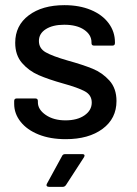

<svg xmlns="http://www.w3.org/2000/svg" viewBox="-20 -534 532 745"><path d="M35 -131V-142Q35 -152 45 -152H117Q127 -152 127 -142V-137Q127 -109 157.5 -88Q188 -67 234 -67Q280 -67 308 -86.5Q336 -106 336 -136Q336 -165 309.5 -179.5Q283 -194 225 -210Q168 -226 130 -242.5Q92 -259 65.5 -289.5Q39 -320 39 -368Q39 -435 91.5 -474.5Q144 -514 230 -514Q288 -514 332.5 -495.5Q377 -477 401.5 -444Q426 -411 426 -370V-367Q426 -357 416 -357H345Q335 -357 335 -367V-370Q335 -399 306.5 -418.5Q278 -438 229 -438Q185 -438 158 -421Q131 -404 131 -375Q131 -346 157.5 -331Q184 -316 243 -299Q301 -283 339 -267.5Q377 -252 404.5 -221.5Q432 -191 432 -142Q432 -74 378 -34Q324 6 235 6Q175 6 130 -12Q85 -30 60 -61.5Q35 -93 35 -131ZM233 64H300Q306 64 307.5 67.5Q309 71 306 76L236 184Q231 191 224 191H170Q164 191 161.5 187.5Q159 184 162 179L221 71Q224 64 233 64Z"/></svg>

Font: BarlowMedium
Style: Regular
Weight: 500
Designer: Jeremy Tribby
Foundry: Tribby Type
Version: Version 1.422